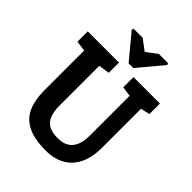

<svg xmlns="http://www.w3.org/2000/svg" viewBox="-250 -1033 1170 1170"><g transform="rotate(45 335.0 -448.0)"><path d="M208 -900H285L355 -848L425 -900H503L509 -889L375 -729H335L203 -888ZM353 4Q253 4 195 -26Q137 -56 112.5 -112.5Q88 -169 88 -248V-593L21 -602V-691H290V-603L219 -592V-250Q219 -175 248.5 -138Q278 -101 353 -101Q393 -101 421 -116.5Q449 -132 464 -165.5Q479 -199 479 -251V-594L415 -603V-691H643V-600L584 -587V-248Q584 -171 557.5 -114Q531 -57 479.5 -26.5Q428 4 353 4Z"/></g></svg>

Font: Kreon Light
Style: Regular
Weight: 300
Designer: Julia Petretta
Foundry: Julia Petretta and Eli Heuer
Version: Version 2.002